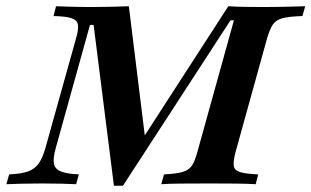

<svg xmlns="http://www.w3.org/2000/svg" viewBox="-37 -591 999 616"><path d="M-16.5 0 -7.7 -31.5Q31.2 -33.1 53.1 -41Q75 -49 87.5 -67Q100 -85 108.9 -116.9L207.2 -468.7Q215.6 -497.6 213 -512.1Q210.5 -526.6 192.2 -532.7Q174 -538.7 134.7 -539.5L142.8 -571Q160.5 -570.2 190.8 -569.4Q221.2 -568.5 261.1 -568.5Q295.4 -568.5 325.2 -569.4Q354.9 -570.2 376.4 -571L430.6 -131.5L408.2 -126.8L695.5 -571Q721.6 -569.4 745.9 -569Q770.2 -568.5 798.8 -568.5Q844.2 -568.5 881.8 -569.4Q919.3 -570.2 942.2 -571L933.3 -539.5Q891.2 -538.3 869.7 -532.6Q848.2 -527 838.4 -512.3Q828.6 -497.6 820.2 -469.1L718.5 -102.3Q710.9 -73.3 713 -58.8Q715.2 -44.4 733.9 -38.7Q752.5 -33.1 791.4 -31.5L783.3 0Q759.3 -1.6 720.1 -2Q680.8 -2.4 632.6 -2.4Q581.4 -2.4 541.6 -2Q501.9 -1.6 480.3 0L489.2 -31.5Q529.1 -33.5 549 -39.3Q568.9 -45.2 578.6 -59.4Q588.2 -73.7 595.9 -102.3L713.5 -525.7H702.4L357.5 4.9H328.5L263.3 -511.1H251.7L141.9 -116.1Q133 -84.2 135.9 -66.6Q138.7 -48.9 158.2 -41Q177.8 -33.1 216.1 -31.5L207.2 0Q192 -0.8 162.9 -1.6Q133.9 -2.4 98.9 -2.4Q61.9 -2.4 31.9 -1.6Q2 -0.8 -16.5 0Z"/></svg>

Font: Playfair 5pt SemiExpanded Light 12pt
Style: Italic
Weight: 300
Italic angle: -15.6°
Version: Version 2.000;gftools[0.9.28]